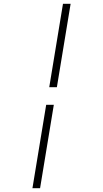

<svg xmlns="http://www.w3.org/2000/svg" viewBox="-20 -843 540 1006"><path d="M238 -386 310 -823H350L278 -386ZM150 143 222 -294H262L190 143Z"/></svg>

Font: Iosevka Term Curly Extralight
Style: Italic
Weight: 200
Italic angle: -9°
Designer: Belleve Invis
Foundry: Belleve Invis
Version: Version 32.3.0